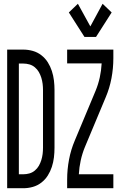

<svg xmlns="http://www.w3.org/2000/svg" viewBox="-20 -998 640 1018"><path d="M18 0V-735H104Q129 -735 154 -728Q179 -721 199.5 -705Q220 -689 233.5 -667.5Q247 -646 255 -621.5Q263 -597 266 -571.5Q269 -546 269 -521V-215Q269 -189 266 -163.5Q263 -138 255 -113.5Q247 -89 233.5 -67.5Q220 -46 199.5 -30Q179 -14 154 -7Q129 0 104 0ZM104 -74Q120 -74 136 -78.5Q152 -83 165 -94Q178 -105 186 -119Q194 -133 199 -149Q204 -165 206 -181.5Q208 -198 208 -215V-521Q208 -537 206 -553.5Q204 -570 199 -586Q194 -602 186 -616Q178 -630 165 -641Q152 -652 136 -656.5Q120 -661 104 -661H80V-74ZM489 -802H428L345 -932L393 -978L459 -858L524 -978L572 -932ZM336 0V-46Q336 -99 346 -152Q356 -205 377 -254L487 -517Q501 -551 509 -587.5Q517 -624 519 -662H336V-735H581V-689Q581 -636 571 -583Q561 -530 540 -481L430 -218Q416 -184 408 -147.5Q400 -111 398 -74H581V0Z"/></svg>

Font: Iosevka Curly Extended
Style: Regular
Weight: 400
Width: 7
Monospace: yes
Designer: Belleve Invis
Foundry: Belleve Invis
Version: Version 11.1.0; ttfautohint (v1.8.3)